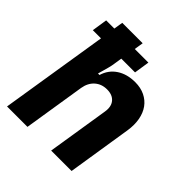

<svg xmlns="http://www.w3.org/2000/svg" viewBox="-199 -864 997 997"><g transform="rotate(45 300.0 -365.0)"><path d="M106 -595H46L59 -680H119L127 -730H277L269 -680H369L356 -595H255L248 -550Q246 -535 241.5 -518Q237 -501 233 -487Q229 -473 226.5 -464Q224 -455 224 -455H235Q250 -505 291.5 -532.5Q333 -560 393 -560Q433 -560 464 -545Q495 -530 514.5 -503Q534 -476 541 -438Q548 -400 541 -355L485 0H335L389 -340Q396 -382 376 -406Q356 -430 316 -430Q276 -430 249 -406Q222 -382 215 -340L161 0H11Z"/></g></svg>

Font: JetBrains Mono ExtraBold
Style: Italic
Weight: 800
Designer: Philipp Nurullin, Konstantin Bulenkov
Foundry: JetBrains
Version: Version 1.000; ttfautohint (v1.8.3)